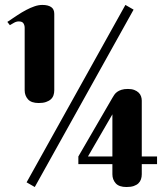

<svg xmlns="http://www.w3.org/2000/svg" viewBox="-20 -751 677 779"><path d="M436 -85H297.9V-116.2L436 -354Q439.5 -359.9 443.8 -366.5Q448.2 -373 455.3 -378.2Q462.4 -383.3 472.9 -386.7Q483.4 -390.1 499 -390.1Q514.2 -390.1 524.9 -386Q535.6 -381.8 542.5 -375.2Q549.3 -368.7 552.2 -360.1Q555.2 -351.6 555.2 -342.8V-116.2H617.2V-85H555.2V-43.9Q555.2 -33.2 552 -23.7Q548.8 -14.2 541.7 -7.3Q534.7 -0.5 522.7 3.7Q510.7 7.8 493.2 7.8Q462.9 7.8 449.5 -7.3Q436 -22.5 436 -43.9ZM200.2 -384.8Q200.2 -374 197 -364.5Q193.8 -355 186.3 -348.1Q178.7 -341.3 166.7 -337.2Q154.8 -333 137.2 -333Q106.9 -333 93.5 -348.1Q80.1 -363.3 80.1 -384.8V-638.2Q80.1 -648.4 75.2 -656.2Q70.3 -664.1 56.2 -664.1Q46.4 -664.1 36.9 -658.7Q27.3 -653.3 20 -648.9L9.8 -662.1Q30.3 -675.8 49.3 -688.5Q68.4 -701.2 85.9 -710.4Q103.5 -719.7 119.9 -725.3Q136.2 -731 151.9 -731Q174.8 -731 187.5 -722.4Q200.2 -713.9 200.2 -694.8ZM488.8 -731 522 -711.9 121.1 7.8 87.9 -11.2ZM436 -116.2V-287.1L336.9 -116.2Z"/></svg>

Font: Berkshire Swash
Style: Regular
Weight: 700
Designer: Astigmatic (AOETI)
Foundry: Astigmatic (AOETI)
Version: Version 1.000